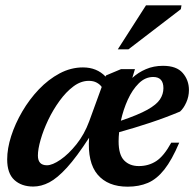

<svg xmlns="http://www.w3.org/2000/svg" viewBox="-20 -690 737 722"><path d="M654 -153.5Q626.5 -88.5 598 -52.5Q569.5 -16.5 536 -2.2Q502.5 12 460 12Q385.5 12 347 -33.5Q308.5 -79 315 -172Q268 -99.5 231.8 -59.8Q195.5 -20 165.2 -4.2Q135 11.5 105 11.5Q61 11.5 34 -13.2Q7 -38 7 -90.5Q7 -131.5 22 -178.2Q37 -225 63.8 -270.8Q90.5 -316.5 126.2 -354Q162 -391.5 204.2 -414Q246.5 -436.5 292 -436.5Q344 -436.5 377 -402L379 -406.5L435 -430H487.5L477.5 -397Q499.5 -417.5 528.8 -430Q558 -442.5 593 -442.5Q644 -442.5 667.2 -415.5Q690.5 -388.5 690.5 -351.5Q690.5 -327 680.5 -304.8Q670.5 -282.5 657 -270.5Q603.5 -248 544.8 -228.5Q486 -209 428 -193Q426 -175 426 -158.5Q426 -108 446.8 -86.8Q467.5 -65.5 502 -65.5Q538.5 -65.5 567.2 -84Q596 -102.5 624 -153.5ZM556 -400.5Q526 -400.5 501.8 -376.5Q477.5 -352.5 460.5 -315Q443.5 -277.5 434.5 -236Q499.5 -258 534 -277.2Q568.5 -296.5 581.5 -316.2Q594.5 -336 594.5 -358.5Q594.5 -400.5 556 -400.5ZM122.5 -105Q122.5 -68.5 156.5 -68.5Q177 -68.5 207.5 -89.5Q238 -110.5 267.8 -147.8Q297.5 -185 315.5 -234L362.5 -363Q356 -372.5 343.8 -379.2Q331.5 -386 314 -386Q284 -386 256 -365Q228 -344 203.8 -310.5Q179.5 -277 161.2 -238.8Q143 -200.5 132.8 -164.8Q122.5 -129 122.5 -105ZM423 -504.5 529 -670H662.5L660 -655.5L463 -504.5Z"/></svg>

Font: Newsreader Text SemiBold
Style: Italic
Weight: 600
Italic angle: -17°
Designer: Hugues Gentile
Foundry: Production Type
Version: Version 1.001